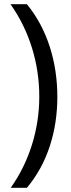

<svg xmlns="http://www.w3.org/2000/svg" viewBox="-20 -736 337 914"><path d="M253 -275C253 -439 206 -597 108 -716H30C120 -589 167 -435 167 -276C167 -121 120 33 31 158H108C206 42 253 -112 253 -275Z"/></svg>

Font: Noto Sans Arabic UI SmCn
Style: Regular
Weight: 400
Width: 4
Designer: Monotype Design Team, Nadine Chahine and Nizar Qandah
Foundry: Monotype Imaging Inc.
Version: Version 2.010